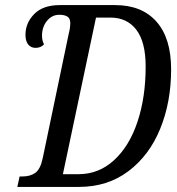

<svg xmlns="http://www.w3.org/2000/svg" viewBox="-20 -734 695 754"><path d="M57 -41H68Q99 -41 119 -55.5Q139 -70 148 -114L250 -602Q256 -625 256 -643Q256 -662 244.5 -669Q233 -676 213 -676Q184 -676 164.5 -652Q145 -628 145 -594Q145 -574 153 -560Q140 -546 120 -546Q101 -546 90.5 -559.5Q80 -573 80 -597Q80 -644 114.5 -679Q149 -714 215 -714H432Q537 -714 594.5 -649Q652 -584 652 -462Q652 -333 609 -228Q566 -123 484 -61.5Q402 0 290 0H48ZM289 -50Q368 -50 428 -105Q488 -160 520 -256Q552 -352 552 -473Q552 -569 515.5 -617Q479 -665 413 -665H357L227 -50Z"/></svg>

Font: Noto Serif Cond
Style: Italic
Weight: 400
Width: 3
Italic angle: -12°
Designer: Monotype Design Team
Foundry: Monotype Imaging Inc.
Version: Version 1.001